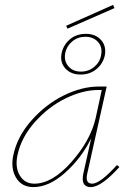

<svg xmlns="http://www.w3.org/2000/svg" viewBox="-20 -760 535 783"><path d="M447 -727 255 -643 250 -655 441 -740ZM309 -456Q268 -456 245.5 -482Q223 -508 232 -546Q240 -579 266 -600.5Q292 -622 330 -622Q370 -622 392.5 -596.5Q415 -571 407 -532Q399 -499 372.5 -477.5Q346 -456 309 -456ZM246 -544Q240 -512 258.5 -490Q277 -468 310 -468Q341 -468 364 -487Q387 -506 392 -534Q399 -567 380 -588.5Q361 -610 328 -610Q297 -610 274.5 -591Q252 -572 246 -544ZM457 -87 467 -79Q393 3 350 3Q308 3 320 -53L352 -196Q312 -115 246 -56Q180 3 116 3Q69 3 46 -34.5Q23 -72 34 -126Q50 -203 108.5 -269Q167 -335 240.5 -371Q314 -407 382 -407H415L336 -53Q326 -11 356 -11Q388 -11 457 -87ZM120 -11Q193 -11 271 -99Q349 -187 370 -278L395 -393H381Q318 -393 248 -359Q178 -325 122 -262Q66 -199 51 -126Q41 -77 61 -44Q81 -11 120 -11Z"/></svg>

Font: EauTest Thin
Style: Italic
Weight: 250
Italic angle: -12°
Designer: Christian Thalmann (Catharsis Fonts)
Version: Version 0.001;PS 000.001;hotconv 1.0.88;makeotf.lib2.5.64775